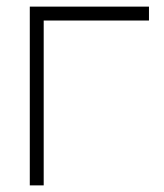

<svg xmlns="http://www.w3.org/2000/svg" viewBox="-20 -560 495 580"><path d="M70 0H112V-498H430V-540H70Z"/></svg>

Font: Hauora ExtraLight
Style: Regular
Weight: 200
Designer: Mikhail Sharanda
Foundry: WCYS & Co.
Version: Version 1.010